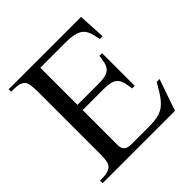

<svg xmlns="http://www.w3.org/2000/svg" viewBox="-173 -809 957 957"><g transform="rotate(-45 305.5 -331.0)"><path d="M531.2 0H21V-18.6H43.9Q48.3 -18.6 54.9 -19.3Q61.5 -20 69.1 -21.7Q76.7 -23.4 84 -26.4Q91.3 -29.3 96.2 -33.7Q101.1 -38.1 104.7 -43.5Q108.4 -48.8 110.8 -58.1Q113.3 -67.4 114.5 -81.5Q115.7 -95.7 115.7 -117.7V-547.4Q115.7 -579.6 112.3 -598.9Q108.9 -618.2 103 -624.5Q85.4 -644.5 43.9 -644.5H21V-662.1H531.2L539.1 -518.1H519.5Q516.1 -532.2 513.4 -545.7Q510.7 -559.1 506.1 -571.3Q501.5 -583.5 494.1 -593.5Q486.8 -603.5 473.9 -610.8Q460.9 -618.2 441.2 -622.3Q421.4 -626.5 392.1 -626.5H208.5V-364.7H354.5Q388.2 -364.7 407.5 -370.1Q426.8 -375.5 437 -387.2Q447.3 -398.9 451.4 -417Q455.6 -435.1 459 -460H477.5V-230H459Q455.6 -255.9 451.2 -274.4Q446.8 -293 436.5 -304.9Q426.3 -316.9 407.2 -322.5Q388.2 -328.1 354.5 -328.1H208.5V-80.1Q208.5 -66.9 213.1 -56.9Q217.8 -46.9 229.5 -41.3Q241.2 -35.6 264.6 -35.6H376.5Q403.3 -35.6 423.8 -37.8Q444.3 -40 460.7 -45.4Q477.1 -50.8 490 -60.3Q502.9 -69.8 515.4 -84.2Q527.8 -98.6 540.5 -118.9Q553.2 -139.2 568.8 -166.5H588.9Z"/></g></svg>

Font: Doulos SIL CyrE
Style: Regular
Weight: 400
Designer: Walt Agee, Victor Gaultney, Peter Martin, Debbi Hosken, Becca Hirsbrunner
Foundry: SIL International
Version: Version 5.000